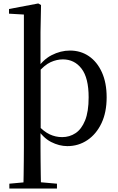

<svg xmlns="http://www.w3.org/2000/svg" viewBox="-20 -829 681 1109"><path d="M115 260Q116 223 116.5 182Q117 141 117.5 99.5Q118 58 118 23V-745L32 -750V-777L201 -809L217 -800L214 -644V-446L215 -435V-82L214 -71V23Q214 58 214.5 99.5Q215 141 215.5 182Q216 223 217 260ZM369 15Q322 15 275 -9Q228 -33 189 -94H184L199 -106Q233 -69 267 -53Q301 -37 339 -37Q382 -37 416.5 -60Q451 -83 471.5 -133.5Q492 -184 492 -267Q492 -379 451 -432.5Q410 -486 343 -486Q308 -486 272.5 -470Q237 -454 195 -405L182 -419H185Q225 -483 277.5 -510Q330 -537 384 -537Q446 -537 493.5 -504.5Q541 -472 568.5 -411.5Q596 -351 596 -267Q596 -180 566 -117Q536 -54 484.5 -19.5Q433 15 369 15ZM34 260V232L143 222H195L309 232V260Z"/></svg>

Font: Noto Serif TC ExtraLight Medium
Style: Regular
Weight: 500
Version: Version 2.002-H1;hotconv 1.1.0;makeotfexe 2.6.0